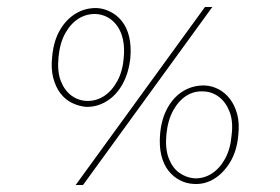

<svg xmlns="http://www.w3.org/2000/svg" viewBox="-20 -528 798 548"><path d="M225 -223Q205 -225 186 -234Q167 -243 153 -261Q139 -279 132 -305.5Q125 -332 129 -367Q133 -411 151 -442Q169 -473 196.5 -489.5Q224 -506 257 -505Q276 -504 295 -494.5Q314 -485 328 -467.5Q342 -450 348.5 -423.5Q355 -397 352 -362Q347 -318 329 -286.5Q311 -255 283.5 -238.5Q256 -222 225 -223ZM227 -240Q254 -239 276.5 -253.5Q299 -268 314.5 -296Q330 -324 333 -362Q336 -392 331 -415Q326 -438 314.5 -454Q303 -470 287.5 -478.5Q272 -487 254 -488Q227 -489 204.5 -475Q182 -461 166.5 -433.5Q151 -406 147 -365Q143 -324 153.5 -297Q164 -270 183.5 -255.5Q203 -241 227 -240ZM533 -3Q512 -4 493.5 -13.5Q475 -23 461 -40.5Q447 -58 440.5 -84.5Q434 -111 437 -146Q441 -190 459 -221.5Q477 -253 504.5 -269Q532 -285 565 -284Q585 -283 603.5 -273.5Q622 -264 636 -246Q650 -228 657 -202Q664 -176 660 -141Q656 -97 637 -65.5Q618 -34 591 -17.5Q564 -1 533 -3ZM535 -19Q562 -18 585 -33Q608 -48 623 -76Q638 -104 641 -142Q646 -181 635.5 -208.5Q625 -236 605.5 -251Q586 -266 562 -267Q535 -269 512.5 -255Q490 -241 474.5 -213Q459 -185 455 -145Q451 -104 461.5 -76.5Q472 -49 491.5 -35Q511 -21 535 -19ZM586 -508 217 0H196L565 -508Z"/></svg>

Font: Josefin Sans Thin Thin
Style: Italic
Weight: 250
Italic angle: -7°
Version: Version 2.000